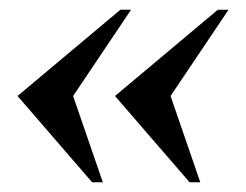

<svg xmlns="http://www.w3.org/2000/svg" viewBox="-20 -444 505 394"><path d="M16 -247 227 -424H249L130 -247L191 -70H169ZM216 -247 427 -424H449L330 -247L391 -70H369Z"/></svg>

Font: Spectral ExtraBold
Style: Italic
Weight: 800
Italic angle: -10°
Designer: Jean-Baptiste Levee
Foundry: Production Type
Version: Version 2.001